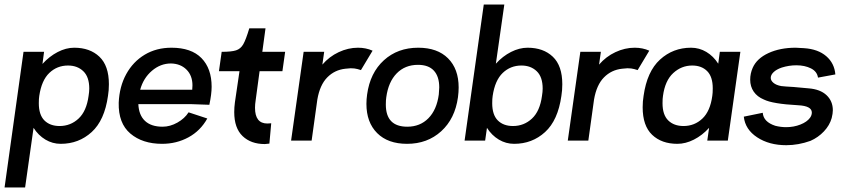

<svg xmlns="http://www.w3.org/2000/svg" viewBox="-26 -616 3702 841"><path d="M451 -247Q451 -220 447 -196Q432 -89 375.5 -37.5Q319 14 240 14Q204 14 173 -4.5Q142 -23 121 -56L84 205H-6L77 -389H167L160 -336Q190 -369 226.5 -388Q263 -407 299 -407Q368 -407 409.5 -367.5Q451 -328 451 -247ZM365 -228Q365 -279 339 -304Q313 -329 272 -329Q224 -329 190 -296.5Q156 -264 146 -196Q144 -184 144 -164Q144 -113 168.5 -88.5Q193 -64 235 -64Q283 -64 318 -96.5Q353 -129 362 -196Q365 -214 365 -228Z M807 -160H580Q582 -112 609 -86.5Q636 -61 686 -61Q719 -61 751 -79Q783 -97 800 -124L882 -97Q852 -43 799.5 -14.5Q747 14 684 14Q598 14 545 -31Q492 -76 494 -166Q497 -237 527 -291.5Q557 -346 608 -376.5Q659 -407 725 -407Q812 -407 856.5 -361.5Q901 -316 901 -236Q901 -204 891 -157ZM816 -223Q817 -230 817 -242Q817 -285 791 -311Q765 -337 723 -338Q677 -338 639.5 -306Q602 -274 588 -223Z M1094 -178Q1091 -159 1091 -144Q1091 -75 1145 -75Q1156 -75 1162 -76L1154 13L1134 15Q1073 15 1036.5 -20Q1000 -55 1000 -125Q1000 -146 1003 -168L1023 -304H933L945 -389Q988 -389 1008 -395.5Q1028 -402 1039.5 -422Q1051 -442 1066 -492H1137L1123 -389H1223L1211 -304H1111Z M1542 -407Q1577 -407 1606 -394L1555 -309Q1552 -310 1540 -313.5Q1528 -317 1510 -317Q1503 -317 1487 -315Q1440 -310 1407.5 -277Q1375 -244 1364 -180L1339 0H1249L1304 -389H1394L1386 -333Q1416 -368 1457.5 -387.5Q1499 -407 1542 -407Z M1579 -161Q1579 -181 1582 -202Q1595 -297 1655.5 -352Q1716 -407 1806 -407Q1890 -407 1936.5 -360.5Q1983 -314 1983 -233Q1983 -213 1980 -190Q1967 -96 1906.5 -41Q1846 14 1757 14Q1673 14 1626 -33Q1579 -80 1579 -161ZM1896 -202Q1898 -224 1898 -233Q1898 -281 1874.5 -306.5Q1851 -332 1805 -332Q1748 -332 1711.5 -294.5Q1675 -257 1666 -190Q1664 -178 1664 -158Q1664 -61 1758 -61Q1814 -61 1850.5 -98Q1887 -135 1896 -202Z M2437 -247Q2437 -220 2433 -196Q2418 -89 2361.5 -37.5Q2305 14 2226 14Q2190 14 2159 -4.5Q2128 -23 2107 -56L2099 0H2009L2093 -596H2183L2146 -337Q2176 -370 2212.5 -388.5Q2249 -407 2285 -407Q2354 -407 2395.5 -367.5Q2437 -328 2437 -247ZM2351 -228Q2351 -279 2325 -304Q2299 -329 2258 -329Q2210 -329 2176 -296.5Q2142 -264 2132 -196Q2130 -184 2130 -164Q2130 -113 2154.5 -88.5Q2179 -64 2221 -64Q2269 -64 2304 -96.5Q2339 -129 2348 -196Q2351 -214 2351 -228Z M2754 -407Q2789 -407 2818 -394L2767 -309Q2764 -310 2752 -313.5Q2740 -317 2722 -317Q2715 -317 2699 -315Q2652 -310 2619.5 -277Q2587 -244 2576 -180L2551 0H2461L2516 -389H2606L2598 -333Q2628 -368 2669.5 -387.5Q2711 -407 2754 -407Z M3217 -389 3162 0H3072L3080 -56Q3050 -23 3013.5 -4.5Q2977 14 2941 14Q2872 14 2830.5 -25.5Q2789 -65 2789 -146Q2789 -172 2793 -196Q2808 -303 2865 -355Q2922 -407 3001 -407Q3037 -407 3068 -388.5Q3099 -370 3120 -337L3127 -389ZM3094 -196Q3096 -208 3096 -229Q3096 -280 3071.5 -304.5Q3047 -329 3006 -329Q2959 -329 2923 -296Q2887 -263 2878 -196Q2876 -185 2876 -164Q2876 -113 2901 -88.5Q2926 -64 2968 -64Q3016 -64 3050.5 -96.5Q3085 -129 3094 -196Z M3418 20Q3343 20 3290.5 -14.5Q3238 -49 3232 -105L3315 -122Q3318 -82 3370 -65Q3394 -59 3417 -59Q3451 -59 3480 -70.5Q3509 -82 3522 -100Q3530 -111 3530 -123Q3530 -152 3470 -155Q3358 -161 3320 -180Q3291 -192 3275.5 -214.5Q3260 -237 3260 -267Q3260 -294 3271 -319Q3289 -360 3340 -383.5Q3391 -407 3459 -407Q3470 -407 3496 -405Q3557 -401 3593 -370Q3629 -339 3633 -290L3557 -276Q3553 -303 3526 -316.5Q3499 -330 3462 -330Q3430 -330 3398 -320Q3375 -312 3362.5 -300Q3350 -288 3350 -275Q3350 -263 3362 -253Q3374 -243 3396 -239Q3412 -237 3450 -235Q3500 -231 3516 -229Q3567 -225 3594.5 -199Q3622 -173 3622 -133Q3622 -119 3617 -99Q3608 -67 3583 -40.5Q3558 -14 3524 1Q3471 20 3418 20Z"/></svg>

Font: Neutral Grotesk
Style: Italic
Weight: 400
Italic angle: -8°
Designer: Nawras Khrais
Foundry: Nawras Khrais
Version: Version 1.000